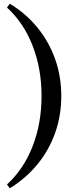

<svg xmlns="http://www.w3.org/2000/svg" viewBox="-20 -785 392 1040"><path d="M33 235 18 214Q108 132 156.5 7.5Q205 -117 205 -265Q205 -413 156.5 -537.5Q108 -662 18 -744L33 -765Q122 -711 184.5 -633.5Q247 -556 279.5 -462.5Q312 -369 312 -265Q312 -161 279.5 -67.5Q247 26 184.5 103Q122 180 33 235Z"/></svg>

Font: Platypi Light Medium
Style: Regular
Weight: 500
Version: Version 1.200